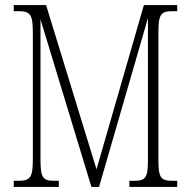

<svg xmlns="http://www.w3.org/2000/svg" viewBox="-20 -734 750 754"><path d="M34 0H211V-24H195C148 -24 139 -35 139 -109V-658L339 0H369L561 -663V-109C561 -35 553 -24 505 -24H488V0H676V-24H659C611 -24 602 -35 602 -108V-606C602 -679 612 -690 658 -690H676V-714H545L359 -69L161 -714H34V-690H52C98 -690 109 -679 109 -606V-108C109 -35 98 -24 51 -24H34Z"/></svg>

Font: Noto Serif Khmer ExtraCondensed ExtraLight
Style: Regular
Weight: 200
Width: 2
Designer: Danh Hong and the Monotype Design Team
Foundry: Monotype Imaging Inc.
Version: Version 2.004